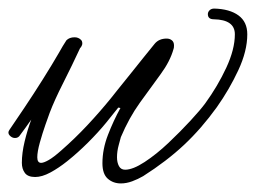

<svg xmlns="http://www.w3.org/2000/svg" viewBox="-34 -412 597 448"><path d="M248 16Q230 16 217.5 5Q205 -6 205 -31Q205 -64 218 -97.5Q231 -131 247 -160L242 -161Q232 -148 213.5 -125.5Q195 -103 171.5 -79.5Q148 -56 123 -36Q103 -20 83.5 -9.5Q64 1 48 1Q31 1 24 -8.5Q17 -18 17 -32Q17 -55 23.5 -82Q30 -109 39 -133Q32 -123 25.5 -114Q19 -105 13 -97Q9 -90 1 -90Q-6 -90 -11.5 -96Q-17 -102 -12 -109Q1 -128 22.5 -160Q44 -192 66 -227Q88 -262 103 -288Q108 -297 112.5 -304.5Q117 -312 121 -318Q128 -325 140 -325Q149 -325 155 -319Q158 -316 158 -311V-310Q158 -308 157 -306Q156 -304 155 -302Q155 -302 153 -300Q134 -259 113.5 -218.5Q93 -178 82 -149Q79 -141 72 -121Q65 -101 59 -79.5Q53 -58 53 -45Q53 -32 62 -32Q68 -32 79.5 -38.5Q91 -45 109 -61Q141 -89 170 -120Q199 -151 225 -183Q228 -187 240.5 -202.5Q253 -218 269.5 -238.5Q286 -259 301.5 -278.5Q317 -298 327 -310Q337 -322 355 -322Q362 -322 367 -318Q372 -314 372 -306Q372 -300 371 -298Q363 -269 340.5 -238.5Q318 -208 292.5 -172.5Q267 -137 248 -92Q247 -88 243 -73.5Q239 -59 239 -45Q239 -33 243.5 -24.5Q248 -16 258 -16Q276 -16 303.5 -34Q331 -52 359 -78.5Q387 -105 410.5 -130.5Q434 -156 445 -171Q474 -211 494 -254Q514 -297 514 -332Q514 -366 465 -367Q451 -367 451 -379Q451 -384 455 -388Q459 -392 466 -392Q502 -391 522.5 -376Q543 -361 543 -332Q543 -293 522 -248Q501 -203 472 -162Q436 -112 395.5 -74Q355 -36 300 -1Q288 6 274.5 11Q261 16 248 16Z"/></svg>

Font: Ms Madi
Style: Regular
Weight: 400
Designer: Robert E. Leuschke
Foundry: Robert E. Leuschke
Version: Version 1.010; ttfautohint (v1.8.3)